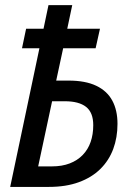

<svg xmlns="http://www.w3.org/2000/svg" viewBox="-20 -734 531 754"><path d="M20 0 134.8 -544.4H66.4L82.5 -621.1H150.9L170.4 -713.9H263.7L244.1 -621.1H372.6L355.5 -544.4H228L200.7 -417.5H249.5Q315.4 -417.5 357.9 -397.2Q400.4 -377 420.9 -339.1Q441.4 -301.3 441.4 -247.6Q441.4 -193.8 424.6 -148.7Q407.7 -103.5 374 -70.3Q340.3 -37.1 289.8 -18.6Q239.3 0 171.9 0ZM129.9 -80.6H184.1Q223.6 -80.6 253.9 -92.3Q284.2 -104 304.9 -125.5Q325.7 -147 335.9 -176.5Q346.2 -206.1 346.2 -242.7Q346.2 -292 318.1 -314.2Q290 -336.4 234.4 -336.4H184.6Z"/></svg>

Font: Open Sans SemiCondensed Medium
Style: Italic
Weight: 500
Width: 4
Italic angle: -12°
Designer: Monotype Design Team
Foundry: Monotype Imaging Inc.
Version: Version 3.000